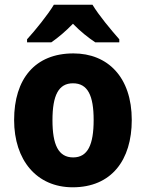

<svg xmlns="http://www.w3.org/2000/svg" viewBox="-20 -786 621 816"><path d="M373 -766H209C184 -724 129 -656 95 -619V-606H198C227 -626 258 -652 290 -685C322 -652 355 -626 385 -606H487V-619C451 -660 400 -721 373 -766ZM540 -276C540 -458 438 -559 292 -559C129 -559 40 -451 40 -276C40 -105 136 10 289 10C454 10 540 -106 540 -276ZM203 -275C203 -381 229 -432 290 -432C353 -432 378 -380 378 -276C378 -171 353 -117 291 -117C228 -117 203 -171 203 -275Z"/></svg>

Font: Noto Sans Thai SemCond ExtBd
Style: Regular
Weight: 800
Width: 4
Designer: Monotype Design Team
Foundry: Monotype Imaging Inc.
Version: Version 2.002